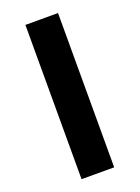

<svg xmlns="http://www.w3.org/2000/svg" viewBox="-138 -775 607 835"><g transform="rotate(-20 165.5 -357.0)"><path d="M90 0H241V-714H90Z"/></g></svg>

Font: Passageway
Style: Regular
Weight: 700
Foundry: Ascender Corporation
Version: Version 1.11